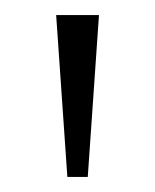

<svg xmlns="http://www.w3.org/2000/svg" viewBox="-20 -718 204 252"><path d="M109.9 -698.2 95.2 -485.8H68.4L53.7 -698.2Z"/></svg>

Font: Sansation Light
Style: Light
Weight: 300
Designer: Bernd Montag
Version: Version 1.301